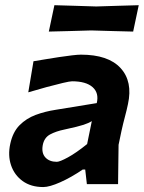

<svg xmlns="http://www.w3.org/2000/svg" viewBox="-20 -726 567 757"><path d="M150.5 11.5Q102 11.5 69.2 -12.2Q36.5 -36 23.5 -74.8Q10.5 -113.5 20.5 -159Q30.5 -205.5 57 -232.2Q83.5 -259 120.2 -272.8Q157 -286.5 199 -293L361.5 -319.5Q371 -359.5 345 -382.5Q319 -405.5 264 -405.5Q255.5 -405.5 227.8 -399Q200 -392.5 163.2 -382.5Q126.5 -372.5 91.5 -362L112 -484.5Q130.5 -487.5 157.2 -492Q184 -496.5 212.2 -500.8Q240.5 -505 263.8 -507.8Q287 -510.5 299 -510.5Q407 -510.5 455.5 -457.5Q504 -404.5 484.5 -315.5Q479.5 -291.5 472.5 -265.5Q465.5 -239.5 459 -210L447.5 -155Q447 -118.5 446.5 -80.8Q446 -43 445.5 0H322.5L316 -57.5H306Q260.5 -26.5 217.8 -7.5Q175 11.5 150.5 11.5ZM204 -88Q215.5 -88 247.8 -105.5Q280 -123 323.5 -158L342 -248.5Q330.5 -241 309.5 -234Q288.5 -227 235 -215.5Q200.5 -208.5 177.2 -195.8Q154 -183 148.5 -153.5Q143 -122.5 159 -105.2Q175 -88 204 -88ZM172.5 -601.5 194.5 -705.5Q231 -704.5 273.5 -703.2Q316 -702 359.5 -700.5Q404 -702 446.5 -703.2Q489 -704.5 527 -705.5L505 -601.5Q467.5 -602.5 425.8 -603.5Q384 -604.5 340 -606Q295.5 -604.5 252.8 -603.5Q210 -602.5 172.5 -601.5Z"/></svg>

Font: Commissioner Loud SemiBold
Style: Italic
Weight: 600
Italic angle: -12°
Designer: Kostas Bartsokas
Foundry: Kostas Bartsokas
Version: Version 1.000; ttfautohint (v1.8.3)